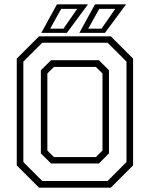

<svg xmlns="http://www.w3.org/2000/svg" viewBox="-20 -868 693 888"><path d="M160.5 0 57.5 -103V-597L160.5 -700H492.5L595.5 -597V-103L492.5 0ZM229.5 -141.5H423.5L454 -172V-528L423.5 -558.5H229.5L199 -528V-172ZM175.5 -31H477.5L565 -118.5V-583L477.5 -670.5H175.5L88 -583V-118.5ZM216 -112 169 -158.5V-543L216 -589.5H437.5L484 -543V-158.5L437.5 -112ZM347 -716 419.5 -848H563L465.5 -716ZM212 -735.5H273.5L337 -827H263ZM171 -716 243.5 -848H387L289.5 -716ZM388 -735.5H449.5L513 -827H439Z"/></svg>

Font: Tourney Light
Style: Regular
Weight: 300
Version: Version 1.015